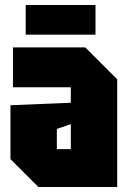

<svg xmlns="http://www.w3.org/2000/svg" viewBox="-20 -750 522 770"><path d="M22 -112V-328L264 -338V-400H32V-560H322L450 -432V0H134ZM208 -233V-152H264V-252ZM83 -611V-730H363V-611Z"/></svg>

Font: Tektur Condensed ExtraBold
Style: Regular
Weight: 800
Width: 3
Designer: Adam Jagosz
Foundry: Adam Jagosz
Version: Version 1.005;gftools[0.9.30]